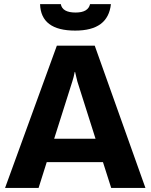

<svg xmlns="http://www.w3.org/2000/svg" viewBox="-20 -925 743 945"><path d="M177.2 -904.8H279.3Q286.6 -863.3 352.1 -863.3Q414.1 -863.3 423.3 -904.8H525.9Q519 -839.4 475.3 -806.9Q431.6 -774.4 350.1 -774.4Q265.6 -774.4 222.4 -806.9Q179.2 -839.4 177.2 -904.8ZM486.8 -127H210L169.9 0H4.9L259.8 -700.2H446.3L695.8 0H527.3ZM450.2 -242.2 360.8 -523.9Q358.9 -531.7 355.5 -545.7Q352.1 -559.6 349.6 -570.8H347.7Q346.7 -563.5 342.3 -545.9Q337.9 -528.3 335.9 -523.9L246.6 -242.2Z"/></svg>

Font: Selawik
Style: Bold
Weight: 700
Designer: Aaron Bell
Foundry: Microsoft Corporation
Version: Version 1.01